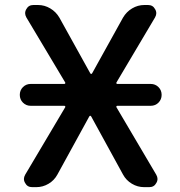

<svg xmlns="http://www.w3.org/2000/svg" viewBox="-20 -774 725 772"><path d="M103.5 -348.6Q85 -348.6 72.3 -361.3Q59.6 -374 59.6 -392.6Q59.6 -411.1 72.3 -423.8Q85 -436.5 103.5 -436.5H238.3Q241.2 -436.5 242.2 -438.5Q243.2 -440.4 242.2 -442.4L85.9 -704.1Q81.1 -712.9 81.1 -720.7Q81.1 -729.5 85.9 -737.3Q94.7 -753.9 114.3 -753.9H132.8Q159.2 -753.9 182.1 -740.2Q205.1 -726.6 218.8 -703.1L342.8 -479.5Q344.7 -476.6 346.7 -476.6Q348.6 -476.6 350.6 -479.5L474.6 -703.1Q488.3 -726.6 511.2 -740.2Q534.2 -753.9 560.5 -753.9H575.2Q594.7 -753.9 603.5 -737.3Q608.4 -729.5 608.4 -720.7Q608.4 -712.9 603.5 -704.1L448.2 -442.4Q447.3 -440.4 448.2 -438.5Q449.2 -436.5 451.2 -436.5H585.9Q604.5 -436.5 617.2 -423.8Q629.9 -411.1 629.9 -392.6Q629.9 -374 617.2 -361.3Q604.5 -348.6 585.9 -348.6H451.2Q449.2 -348.6 448.2 -346.7Q447.3 -344.7 448.2 -342.8L608.4 -71.3Q613.3 -62.5 613.3 -54.7Q613.3 -45.9 608.4 -38.1Q599.6 -21.5 580.1 -21.5H559.6Q533.2 -21.5 510.3 -35.2Q487.3 -48.8 474.6 -72.3L346.7 -305.7Q344.7 -308.6 342.8 -308.6Q340.8 -308.6 338.9 -305.7L210.9 -72.3Q198.2 -48.8 175.3 -35.2Q152.3 -21.5 126 -21.5H109.4Q89.8 -21.5 81.1 -38.1Q76.2 -45.9 76.2 -54.7Q76.2 -62.5 81.1 -71.3L242.2 -342.8Q243.2 -344.7 242.2 -346.7Q241.2 -348.6 238.3 -348.6Z"/></svg>

Font: Gen Jyuu Gothic Medium
Style: Regular
Weight: 500
Designer: [Source Han Sans]
Ryoko NISHIZUKA  (kana & ideographs); Paul D. Hunt (Latin, Greek & Cyrillic); Wenlong ZHANG  (bopomofo
Version: Version 1.002.20150607